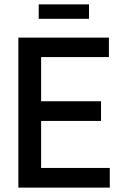

<svg xmlns="http://www.w3.org/2000/svg" viewBox="-20 -858 558 878"><path d="M64 0V-686H478V-597H168V-395H442V-305H168V-90H482V0ZM157 -772V-838H387V-772Z"/></svg>

Font: Archivo Condensed Medium
Style: Regular
Weight: 500
Width: 3
Designer: Hector Gatti
Foundry: Omnibus-Type
Version: Version 2.001